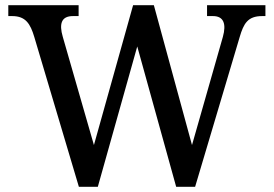

<svg xmlns="http://www.w3.org/2000/svg" viewBox="-20 -720 1055 740"><path d="M112 -578 284 0H357L509 -541L659 0H732L904 -578C919 -629 935 -658 990 -658H1003V-700H778V-658H801C842 -658 853 -628 839 -578L720 -161L573 -700H493L342 -161L222 -578C207 -629 217 -658 261 -658H283V-700H12V-658H27C79 -658 97 -628 112 -578Z"/></svg>

Font: LT Superior Serif Medium
Style: Regular
Weight: 500
Designer: Daniel Lyons
Foundry: LyonsType
Version: Version 2.120;FEAKit 1.0